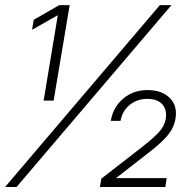

<svg xmlns="http://www.w3.org/2000/svg" viewBox="-33 -748 765 768"><path d="M245.6 -727.5 181.6 -345.7H141.6L198.2 -687H197.8L95.2 -628.9L102.1 -668.9L204.1 -727.5ZM-12.7 0 606.4 -727.5H652.8L33.2 0ZM366.7 0 372.1 -33.2 535.6 -160.2Q580.6 -195.3 602.8 -219.5Q625 -243.7 629.9 -272Q635.7 -308.1 616.5 -330.3Q597.2 -352.5 556.2 -352.5Q515.6 -352.5 485.8 -328.4Q456.1 -304.2 449.2 -264.6H410.2Q418.9 -318.4 459.2 -353Q499.5 -387.7 557.1 -387.7Q613.8 -387.7 645.8 -356.4Q677.7 -325.2 668.9 -273.4Q663.1 -237.8 638.2 -207.3Q613.3 -176.8 561 -136.7L431.6 -36.1V-35.6H633.8L628.4 0Z"/></svg>

Font: Inter Display ExtraLight
Style: Italic
Weight: 200
Italic angle: -9.39999°
Designer: Rasmus Andersson
Foundry: rsms
Version: Version 4.000;git-a52131595